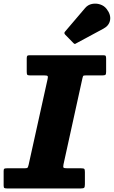

<svg xmlns="http://www.w3.org/2000/svg" viewBox="-46 -1061 640 1081"><path d="M554 -1011Q540 -1029 517.5 -1036.2Q495 -1043.5 471.8 -1038.8Q448.5 -1034 433 -1015.5L321 -884Q312.5 -875.5 320.5 -866.5L366.5 -819.5Q371 -814.5 374.2 -813.8Q377.5 -813 383 -817L537 -900Q568.5 -917 573.8 -948Q579 -979 554 -1011ZM-25.5 -16.5Q-25.5 -5 -21.5 -2.5Q-17.5 0 -5.5 0H409Q424 0 428 -4.2Q432 -8.5 432 -24V-92.5Q432 -107 428.2 -110.2Q424.5 -113.5 410 -113.5H334Q315.5 -113.5 312 -117Q308.5 -120.5 311.5 -135.5L418 -620Q420.5 -630.5 422.5 -633.5Q424.5 -636.5 438 -636.5H530.5Q543.5 -636.5 547.5 -639.8Q551.5 -643 551.5 -656.5V-730.5Q551.5 -742.5 549 -746.2Q546.5 -750 535 -750H121.5Q110.5 -750 107.5 -746.5Q104.5 -743 104.5 -732V-658Q104.5 -644.5 107.2 -640.5Q110 -636.5 123 -636.5H203Q219 -636.5 222 -632.8Q225 -629 222 -616L115 -132.5Q112 -120.5 109.2 -117Q106.5 -113.5 91.5 -113.5H-6.5Q-17.5 -113.5 -21.5 -111.2Q-25.5 -109 -25.5 -98.5Z"/></svg>

Font: Besley ExtraBold
Style: Italic
Weight: 800
Italic angle: -13°
Designer: Owen Earl
Foundry: indestructible type*
Version: Version 2.001